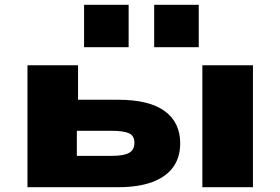

<svg xmlns="http://www.w3.org/2000/svg" viewBox="-20 -777 1164 797"><path d="M94 0V-506H304V-363H469Q599 -363 663.5 -316Q728 -269 728 -182Q728 -124 699 -83.5Q670 -43 612.5 -21.5Q555 0 472 0ZM299 -130H444Q494 -130 516 -142.5Q538 -155 538 -184Q538 -214 515 -224Q492 -234 444 -234H299ZM820 0V-506H1030V0ZM620 -581V-757H805V-581ZM329 -581V-757H514V-581Z"/></svg>

Font: Nunito Sans 7pt Expanded Black
Style: Regular
Weight: 900
Width: 7
Designer: Vernon Adams
Foundry: Vernon Adams
Version: Version 3.101;gftools[0.9.27]